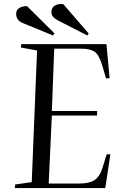

<svg xmlns="http://www.w3.org/2000/svg" viewBox="-20 -954 623 974"><path d="M168 -698 86 -713 88 -730H520L536 -558L518 -556L498 -624Q482 -677 459.5 -692Q437 -707 393 -707H255L243 -391H473L472 -368H243L227 -23H384Q432 -23 459 -40Q486 -57 501 -106L521 -171H540L514 0H55L57 -18L141 -30ZM275 -850Q259 -858 250 -868Q241 -878 241 -893Q241 -915 258 -925.5Q275 -936 301 -933L430 -784L423 -774ZM98 -836Q78 -844 70 -856Q62 -868 62 -884Q62 -904 78 -913.5Q94 -923 117 -923L256 -785L249 -774Z"/></svg>

Font: Literata 72pt
Style: Italic
Weight: 400
Italic angle: -2°
Designer: Latin by Veronika Burian and Jose Scaglione. Greek by Irene Vlachou. Cyrillic by Vera Evstafieva
Foundry: TypeTogether
Version: Version 3.002